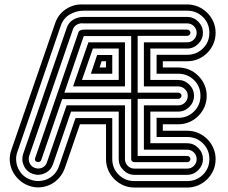

<svg xmlns="http://www.w3.org/2000/svg" viewBox="-20 -714 1022 862"><path d="M271 41Q262 66 245 85Q228 104 206.5 114.5Q185 125 160 127Q135 129 110 120Q85 111 66.5 94Q48 77 37 55.5Q26 34 24 9Q22 -16 31 -41L227 -608Q241 -650 276 -673Q311 -696 353 -694H355H820Q847 -694 870 -684Q893 -674 910.5 -656.5Q928 -639 938 -616Q948 -593 948 -567Q948 -540 938 -517Q928 -494 910.5 -476.5Q893 -459 870 -449Q847 -439 820 -439H711V-411H780Q807 -411 830 -401Q853 -391 870.5 -373.5Q888 -356 898 -333Q908 -310 908 -284Q908 -257 898 -234Q888 -211 870.5 -193.5Q853 -176 830 -166Q807 -156 780 -156H711V-127H820Q847 -127 870 -117Q893 -107 910.5 -89.5Q928 -72 938 -49Q948 -26 948 0Q948 27 938 50Q928 73 910.5 90.5Q893 108 870 118Q847 128 820 128H584Q557 128 534 118Q511 108 493.5 90.5Q476 73 466 50Q456 27 456 0V-156H339ZM427 -411H456V-439H436ZM319 -184H484V0Q484 42 513 70.5Q542 99 584 99H820Q862 99 891 70.5Q920 42 920 0Q920 -42 891 -70.5Q862 -99 820 -99H683V-185H780Q822 -185 851 -213.5Q880 -242 880 -284Q880 -326 851 -354.5Q822 -383 780 -383H683V-468H820Q862 -468 891 -496.5Q920 -525 920 -567Q920 -609 891 -637.5Q862 -666 820 -666H355Q323 -666 294 -649.5Q265 -633 253 -599L58 -32Q51 -13 52.5 6.5Q54 26 62 43Q70 60 84.5 73.5Q99 87 119 93Q138 100 158 98.5Q178 97 195 89Q212 81 225 66.5Q238 52 245 32ZM416 -467H484V-383H388ZM218 23Q208 51 182 63.5Q156 76 128 67Q100 57 87.5 31Q75 5 84 -23L280 -590Q288 -613 308.5 -625.5Q329 -638 355 -638H820Q849 -638 870 -617Q891 -596 891 -567Q891 -538 870 -517Q849 -496 820 -496H655V-355H780Q809 -355 830 -334Q851 -313 851 -284Q851 -255 830 -234Q809 -213 780 -213H655V-71H820Q849 -71 870 -50Q891 -29 891 0Q891 29 870 50Q849 71 820 71H584Q555 71 534 50Q513 29 513 0V-213H299ZM348 -355H513V-496H397ZM279 -241H541V0Q541 18 553.5 30.5Q566 43 584 43H820Q838 43 850.5 30.5Q863 18 863 0Q863 -17 850.5 -29.5Q838 -42 820 -42H626V-241H780Q798 -241 810.5 -253.5Q823 -266 823 -284Q823 -301 810.5 -313.5Q798 -326 780 -326H626V-524H820Q838 -524 850.5 -536.5Q863 -549 863 -567Q863 -584 850.5 -596.5Q838 -609 820 -609H354Q339 -611 325.5 -603.5Q312 -596 307 -581L111 -14Q106 3 113 18.5Q120 34 137 40Q154 46 170 38.5Q186 31 191 14ZM377 -524H541V-326H308ZM165 5Q163 10 157.5 12.5Q152 15 147 13Q133 9 138 -5L333 -571Q335 -576 342.5 -578.5Q350 -581 355 -581H820Q826 -581 830.5 -577Q835 -573 835 -567Q835 -561 830.5 -557Q826 -553 820 -553H598V-298H780Q786 -298 790.5 -294Q795 -290 795 -284Q795 -278 790.5 -274Q786 -270 780 -270H598V-14H820Q826 -14 830.5 -10Q835 -6 835 0Q835 6 830.5 10Q826 14 820 14H586Q569 14 569 0V-269H259ZM569 -298V-552H356L269 -298Z"/></svg>

Font: Zschusch
Style: Regular
Weight: 400
Designer: Peter Wiegel
Foundry: Peter Wiegel